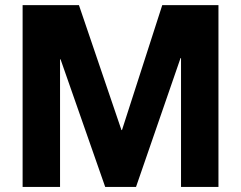

<svg xmlns="http://www.w3.org/2000/svg" viewBox="-20 -734 947 754"><path d="M290 -713.9 457 -223.1H459L617.2 -713.9H837.9V0H690.9V-505.9H689L514.2 0H393.1L217.8 -501H215.8V0H68.8V-713.9Z"/></svg>

Font: XB Khoramshahr
Style: Bold
Weight: 700
Designer: Behnam
Foundry: Irmug
Version: Version 8.005 2009